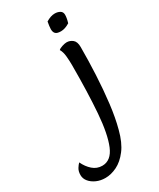

<svg xmlns="http://www.w3.org/2000/svg" viewBox="-480 -967 1086 1312"><g transform="rotate(-30 63.5 -310.5)"><path d="M256 -841Q256 -830 253.5 -815Q251 -800 245 -780Q208 -757 176 -757Q146 -757 134 -768.5Q122 -780 122 -804Q122 -815 124 -829Q126 -843 129 -861Q166 -884 198 -884Q221 -884 238.5 -874Q256 -864 256 -841ZM-62 263Q-100 263 -131.5 249Q-163 235 -182 212Q-201 189 -201 161Q-201 131 -188.5 111Q-176 91 -165 81Q-145 124 -113 152Q-81 180 -39 180Q31 180 66 96Q101 12 113 -145Q125 -302 125 -521Q125 -553 121.5 -590Q118 -627 104 -650Q112 -659 134 -666Q156 -673 170 -673Q196 -673 217 -656Q238 -639 238 -597Q238 -491 232.5 -379Q227 -267 214.5 -162.5Q202 -58 180 23Q157 112 117 164.5Q77 217 30 240Q-17 263 -62 263Z"/></g></svg>

Font: Paprika
Style: Regular
Weight: 400
Designer: Eduardo Rodriguez Tunni
Foundry: Eduardo Rodriguez Tunni
Version: Version 1.010; ttfautohint (v1.8.3)